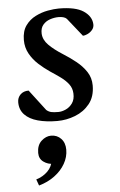

<svg xmlns="http://www.w3.org/2000/svg" viewBox="-55 -534 541 866"><g transform="rotate(-5 215.5 -101.0)"><path d="M193.8 10.3Q144 10.3 106 -0.2Q67.9 -10.7 46.6 -33Q25.4 -55.2 25.4 -89.4Q25.4 -109.9 39.3 -123.8Q53.2 -137.7 76.7 -137.7L148.4 -43.5Q158.2 -35.2 169.4 -32.5Q180.7 -29.8 202.1 -29.8Q217.8 -29.8 235.8 -37.8Q253.9 -45.9 266.1 -63.2Q278.3 -80.6 276.9 -107.4Q275.9 -131.3 262.2 -149.4Q248.5 -167.5 227.1 -183.1Q205.6 -198.7 180.2 -215.3Q154.8 -232.4 130.6 -254.4Q106.4 -276.4 90.8 -304.4Q75.2 -332.5 75.2 -366.2Q75.2 -406.7 93.3 -431.9Q111.3 -457 138.7 -470.7Q166 -484.4 194.6 -489.5Q223.1 -494.6 244.1 -494.6Q319.8 -494.6 355.7 -470.7Q391.6 -446.8 393.6 -411.1Q394.5 -396.5 385.5 -385.5Q376.5 -374.5 364 -368.7Q351.6 -362.8 342.3 -362.8L276.9 -444.8Q271.5 -450.7 261.7 -453.4Q252 -456.1 239.7 -456.1Q220.7 -456.1 201.2 -449.5Q181.6 -442.9 169.2 -428Q156.7 -413.1 157.7 -388.2Q159.2 -359.9 182.9 -336.2Q206.5 -312.5 245.1 -288.1Q274.9 -269.5 302.7 -247.3Q330.6 -225.1 348.6 -197.8Q366.7 -170.4 366.7 -135.7Q366.7 -85 340.8 -52.7Q314.9 -20.5 275.1 -5.1Q235.4 10.3 193.8 10.3ZM159.7 73.7Q187 73.7 204.8 92.5Q222.7 111.3 222.7 142.6Q222.7 175.8 205.3 206.1Q188 236.3 157.2 259Q126.5 281.7 86.4 293L76.2 264.6Q106.9 255.4 128.2 234.4Q149.4 213.4 153.3 182.6L158.7 200.7Q134.8 201.2 115 187Q95.2 172.9 95.2 146.5Q95.2 111.3 115.7 92.5Q136.2 73.7 159.7 73.7Z"/></g></svg>

Font: Gelasio
Style: Italic
Weight: 400
Italic angle: -8.5°
Designer: Eben Sorkin
Foundry: Eben Sorkin
Version: Version 1.008